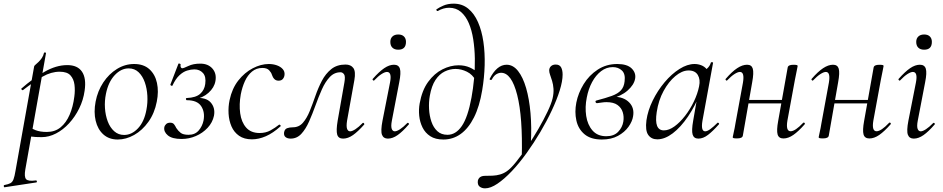

<svg xmlns="http://www.w3.org/2000/svg" viewBox="-83 -749 5155 1050"><path d="M-57.4 275Q-61.2 276 -62.3 270Q-63.4 264 -59.4 263Q-37 258.8 -25.9 252.7Q-14.8 246.6 -9 231.1Q-3.2 215.6 1.8 185L103.8 -386Q103.8 -389 111 -395.1Q118.2 -401.2 127.9 -410.4Q137.6 -419.6 145.9 -431.9Q154.2 -444.2 157.4 -459.2Q158.6 -463.2 164 -462.2Q169.4 -461.2 168.4 -457.2L55.4 178Q48.4 218.6 59.9 231Q71.4 243.4 112.8 237.8Q116.8 236.2 118.4 242Q120 247.8 115 248.8ZM145 1Q108 1 89.5 -2Q71 -5 57 -8L67 -60.4Q86.4 -46.8 111.4 -37.1Q136.4 -27.4 173.2 -27.4Q217.6 -27.4 248.2 -52.5Q278.8 -77.6 297.7 -121.4Q316.6 -165.2 323.4 -220Q328.2 -254.4 324.3 -285.6Q320.4 -316.8 302.3 -336.8Q284.2 -356.8 243.2 -356.8Q196.8 -356.8 150.2 -330.1Q103.6 -303.4 42.4 -256Q39.2 -254.4 35.3 -259Q31.4 -263.6 34.6 -265.2Q94.6 -318.2 159.1 -355.6Q223.6 -393 285 -393Q341 -393 365.4 -357Q389.8 -321 379.8 -253Q372.8 -202 350.1 -156Q327.4 -110 294.7 -74.5Q262 -39 223.2 -19Q184.4 1 145 1Z M561 14Q513.2 14 482.3 -13.8Q451.4 -41.6 440.2 -88.6Q429 -135.6 439.8 -193Q451 -251.6 481.8 -298.1Q512.6 -344.6 556.6 -371.8Q600.6 -399 650.4 -399Q702.4 -399 733.8 -370.7Q765.2 -342.4 775.4 -295.5Q785.6 -248.6 774.4 -193Q762.2 -129.8 728.7 -82.9Q695.2 -36 650.8 -11Q606.4 14 561 14ZM595.8 -11Q637.4 -11 671.7 -47.3Q706 -83.6 717.8 -149Q725 -186 722.9 -225.3Q720.8 -264.6 709 -298.6Q697.2 -332.6 675.2 -353.8Q653.2 -375 620.6 -375Q579 -375 544.2 -337.8Q509.4 -300.6 496.4 -236Q488.4 -197.4 491 -158Q493.6 -118.6 506.1 -85.2Q518.6 -51.8 541.4 -31.4Q564.2 -11 595.8 -11Z M913.2 -375.6Q921.2 -375.6 947.5 -388.3Q973.8 -401 1012.4 -401Q1055 -401 1078.7 -374Q1102.4 -347 1095.2 -306Q1089 -270 1057.3 -241.5Q1025.6 -213 977.8 -205L981.8 -213Q1043.4 -218 1069.3 -188.6Q1095.2 -159.2 1087.2 -116Q1079.4 -79 1052.5 -50.1Q1025.6 -21.2 988.2 -5.1Q950.8 11 910 11Q858.4 11 835 -8.6Q811.6 -28.2 815.6 -53Q817.6 -63.2 825.7 -70.6Q833.8 -78 847.8 -78Q862 -78 868.8 -69.3Q875.6 -60.6 881 -49Q891.4 -33 905.2 -22.4Q919 -11.8 948.2 -11.8Q983 -11.8 1003.3 -35.1Q1023.6 -58.4 1030.2 -90.4Q1038.6 -136 1017.1 -168.5Q995.6 -201 938.8 -201Q934.8 -201 933.9 -207Q933 -213 938.8 -213Q988.2 -215 1011.7 -235.9Q1035.2 -256.8 1039.4 -289.8Q1045 -329.8 1027 -349.7Q1009 -369.6 980 -369.6Q961.4 -369.6 940 -363Q918.6 -356.4 898 -337.2Q877.4 -318 860 -281Q859 -278 853.5 -280.5Q848 -283 849 -287L892.6 -400Q893.8 -403 899.7 -401Q905.6 -399 904.6 -396Q902.8 -386 906 -380.8Q909.2 -375.6 913.2 -375.6Z M1294.8 13Q1252.2 13 1224.5 -6.4Q1196.8 -25.8 1183 -57.6Q1169.2 -89.4 1167 -127.4Q1164.8 -165.4 1172.6 -202Q1186 -265.2 1220.3 -308.8Q1254.6 -352.4 1299.4 -375.7Q1344.2 -399 1387 -399Q1410.8 -399 1431.2 -391.7Q1451.6 -384.4 1463.3 -371Q1475 -357.6 1473 -340Q1472 -327.2 1464.1 -317.5Q1456.2 -307.8 1440.4 -307.8Q1426.2 -307.8 1417.4 -316.7Q1408.6 -325.6 1404 -340Q1400.8 -351.8 1389 -364.6Q1377.2 -377.4 1351.8 -377.4Q1319 -377.4 1295.1 -357.6Q1271.2 -337.8 1256.4 -305.4Q1241.6 -273 1233.8 -233Q1224 -178 1230.5 -129.6Q1237 -81.2 1263.1 -51.4Q1289.2 -21.6 1336.6 -21.6Q1370.4 -21.6 1396.3 -35.9Q1422.2 -50.2 1443 -67Q1445.8 -69 1449.8 -65Q1453.8 -61 1451 -58Q1410 -21 1370.9 -4Q1331.8 13 1294.8 13Z M1506.4 9Q1489 9 1478.6 0.7Q1468.2 -7.6 1470.6 -25.2Q1473.8 -43 1487.2 -47.9Q1500.6 -52.8 1518.4 -52.8Q1552 -52.8 1573.6 -77.8Q1595.2 -102.8 1610.9 -141.6Q1626.6 -180.4 1641.8 -224.4Q1657 -268.4 1677.3 -307.2Q1697.6 -346 1728.6 -371Q1759.6 -396 1806.4 -396Q1835.8 -396 1849.5 -376.9Q1863.2 -357.8 1855 -311.2L1815 -89Q1810.2 -58.6 1815 -44.7Q1819.8 -30.8 1832 -30.8Q1843 -30.8 1860.8 -42.4Q1878.6 -54 1899.4 -75.4Q1903.2 -79.4 1907.2 -75Q1911.2 -70.6 1908.2 -67.4Q1874.8 -29.6 1847.4 -10.3Q1820 9 1793.2 9Q1767.4 9 1761 -13.2Q1754.6 -35.4 1763.6 -89L1800.4 -298Q1806.4 -332 1798.4 -342.9Q1790.4 -353.8 1779.4 -353.8Q1745 -353.8 1720.4 -327.7Q1695.8 -301.6 1677.4 -260.2Q1659 -218.8 1642.3 -172.4Q1625.6 -126 1607.3 -84.6Q1589 -43.2 1564.9 -17.1Q1540.8 9 1506.4 9Z M2038.2 9Q2014 9 2006 -12Q1998 -33 2008.8 -89L2049.8 -297Q2061.4 -355.6 2033.2 -355.6Q2021.6 -355.6 2003.5 -344Q1985.4 -332.4 1964.2 -310Q1961 -306 1956.6 -310.5Q1952.2 -315 1956 -318.2Q1990.4 -357.2 2018.2 -376.1Q2046 -395 2071.6 -395Q2097.2 -395 2104 -373.3Q2110.8 -351.6 2100.4 -299.4L2060 -89Q2054.2 -58.6 2059.2 -44.7Q2064.2 -30.8 2076.2 -30.8Q2087.2 -30.8 2105 -42.4Q2122.8 -54 2143.6 -75.4Q2147.6 -79.4 2151.6 -75Q2155.6 -70.6 2151.6 -67.4Q2119 -29.6 2091.6 -10.3Q2064.2 9 2038.2 9ZM2095 -477.2Q2074.6 -477.2 2063.1 -488.2Q2051.6 -499.2 2051.6 -520Q2051.6 -538.4 2063.1 -549.4Q2074.6 -560.4 2095 -560.4Q2115.4 -560.4 2126.3 -549.4Q2137.2 -538.4 2137.2 -520Q2137.2 -477.2 2095 -477.2Z M2341.8 14Q2297.8 14 2270 -4.2Q2242.2 -22.4 2227.7 -51.8Q2213.2 -81.2 2209.6 -115.6Q2206 -150 2212 -183.2Q2225 -255.4 2258.5 -301.3Q2292 -347.2 2336.3 -369.6Q2380.6 -392 2425 -392Q2459 -392 2486.2 -379.9Q2513.4 -367.8 2535.4 -346.6L2520.6 -306.2Q2501.4 -341.8 2470.3 -356.9Q2439.2 -372 2408.4 -372Q2377.6 -372 2348.7 -357.9Q2319.8 -343.8 2298.5 -311.8Q2277.2 -279.8 2267.6 -225.4Q2261.4 -190.4 2263.4 -153.1Q2265.4 -115.8 2276.4 -83.5Q2287.4 -51.2 2308.9 -31.5Q2330.4 -11.8 2364.2 -11.8Q2409.6 -11.8 2442.6 -59.8Q2475.6 -107.8 2495.4 -215.2Q2504.4 -264 2509.6 -319.1Q2514.8 -374.2 2513.8 -429.1Q2512.8 -484 2505 -534Q2497.2 -584 2480.6 -622.6Q2464 -661.2 2437.6 -683.9Q2411.2 -706.6 2373 -706.6Q2341.8 -706.6 2311 -688.8Q2307.2 -687.6 2304.4 -692.1Q2301.6 -696.6 2303.8 -697.8Q2317.6 -707.8 2341.8 -718.4Q2366 -729 2397.8 -729Q2444.2 -729 2477.3 -702Q2510.4 -675 2531 -628.1Q2551.6 -581.2 2560.5 -520.6Q2569.4 -460 2567.5 -392.2Q2565.6 -324.4 2554 -255.6Q2539.4 -167 2509.1 -106.9Q2478.8 -46.8 2436.5 -16.4Q2394.2 14 2341.8 14Z M2569.8 281Q2551.8 281 2539.7 271.3Q2527.6 261.6 2530.2 239.4Q2536.6 212.6 2569.8 212.6Q2590.8 212.6 2611.4 211.7Q2632 210.8 2651.6 205.2Q2671.2 199.6 2688.6 187.6Q2710.6 172.6 2739.8 136.1Q2769 99.6 2801 52.3Q2833 5 2861.9 -45Q2890.8 -95 2911.6 -138.9Q2932.4 -182.8 2939 -211Q2945.6 -239.8 2943.9 -263.7Q2942.2 -287.6 2936.3 -306.4Q2930.4 -325.2 2925.4 -339.4Q2920.4 -353.6 2920.4 -363.4Q2920.4 -377.6 2930 -386.8Q2939.6 -396 2956 -396Q2977 -396 2985.4 -380.9Q2993.8 -365.8 2993.8 -341.2Q2993.8 -305.2 2978.1 -254.7Q2962.4 -204.2 2934.7 -145.2Q2907 -86.2 2871.6 -26.4Q2836.2 33.4 2796.4 88.7Q2756.6 144 2715.8 187.1Q2675 230.2 2637.4 255.6Q2599.8 281 2569.8 281ZM2770.4 113.4Q2776.2 -108.4 2745.4 -229.7Q2714.6 -351 2657.4 -351Q2644.4 -351 2630.8 -342.8Q2617.2 -334.6 2606.8 -314.4Q2604.8 -310.4 2599.3 -311.9Q2593.8 -313.4 2594.8 -317.4Q2613.6 -355.4 2637 -375.2Q2660.4 -395 2687.6 -395Q2723 -395 2750 -360.9Q2777 -326.8 2794.2 -267.4Q2811.4 -208 2818.2 -130.4Q2825 -52.8 2820 35.2Z M3208.4 14Q3148 14 3113.6 -14.8Q3079.2 -43.6 3069 -90.1Q3058.8 -136.6 3068.8 -188Q3079.2 -240.6 3108.9 -289Q3138.6 -337.4 3185.7 -368.2Q3232.8 -399 3292.6 -399Q3347 -399 3371.6 -374.5Q3396.2 -350 3390.2 -318Q3384.2 -285 3349.3 -254Q3314.4 -223 3256.6 -209L3271.6 -220Q3326.8 -220 3357.1 -189.7Q3387.4 -159.4 3379.2 -113Q3375 -85 3354 -55.5Q3333 -26 3296.5 -6Q3260 14 3208.4 14ZM3232.4 -4Q3274.6 -4 3297.7 -28.3Q3320.8 -52.6 3325.8 -84Q3330.2 -110.6 3322.7 -135.1Q3315.2 -159.6 3293.8 -175Q3272.4 -190.4 3233.6 -190.4Q3222.2 -190.4 3210.7 -188.7Q3199.2 -187 3183.4 -185Q3176.4 -184 3174.1 -190.8Q3171.8 -197.6 3178.8 -199.4Q3230.4 -212.8 3263.1 -224.7Q3295.8 -236.6 3312.7 -255Q3329.6 -273.4 3332.8 -304.2Q3338 -344.6 3318.2 -363.3Q3298.4 -382 3268.2 -382Q3233.2 -382 3204.2 -359.8Q3175.2 -337.6 3155 -300Q3134.8 -262.4 3126 -216Q3115.4 -163.8 3122.7 -115.2Q3130 -66.6 3157.3 -35.3Q3184.6 -4 3232.4 -4Z M3511.6 13Q3479.2 13 3462.1 -11.1Q3445 -35.2 3452.2 -91Q3460 -145.2 3486.7 -199.5Q3513.4 -253.8 3551.5 -299.1Q3589.6 -344.4 3632.7 -371.7Q3675.8 -399 3715.4 -399Q3733.8 -399 3751.6 -392.3Q3769.4 -385.6 3782.1 -370.3Q3794.8 -355 3796.8 -330.4L3754.4 -357Q3766.6 -359 3783.1 -373.4Q3799.6 -387.8 3804.6 -407Q3806.6 -410 3812.1 -408.8Q3817.6 -407.6 3816.6 -405.6L3758.6 -89Q3748.8 -30.8 3773.6 -30.8Q3785.2 -30.8 3802.4 -43.5Q3819.6 -56.2 3840.4 -77Q3843.4 -80 3847.4 -76Q3851.4 -72 3848.4 -69Q3815.8 -32 3789.1 -11.5Q3762.4 9 3736.4 9Q3711.6 9 3704.9 -12.9Q3698.2 -34.8 3707.8 -89L3732 -229L3749 -246Q3719.4 -170.4 3679.4 -111.6Q3639.4 -52.8 3596 -19.9Q3552.6 13 3511.6 13ZM3547.6 -36Q3575.6 -36 3605.6 -57.8Q3635.6 -79.6 3663.3 -115.2Q3691 -150.8 3711.5 -193.5Q3732 -236.2 3740.2 -277Q3748.2 -314 3733 -339.2Q3717.8 -364.4 3680.6 -363.6Q3646.2 -362.8 3610 -332.6Q3573.8 -302.4 3546 -251.6Q3518.2 -200.8 3508.4 -136Q3500.8 -85.8 3510.4 -60.9Q3520 -36 3547.6 -36Z M3947.4 8Q3933.2 8 3928.6 6.3Q3924 4.6 3924 1.6Q3924 -1.6 3929.5 -24.8Q3935 -48 3939 -74L3980 -297Q3989.8 -355.6 3963.4 -355.6Q3951.8 -355.6 3933.7 -344Q3915.6 -332.4 3894.2 -310Q3891.2 -306 3886.8 -310.5Q3882.4 -315 3886.2 -318.2Q3919.8 -357.2 3948.4 -376.1Q3977 -395 4002.6 -395Q4027.4 -395 4033.8 -373.3Q4040.2 -351.6 4030.6 -299.4L3979.4 -7.2Q3976.8 8 3947.4 8ZM3984 -183.4 3987.8 -202.6H4220.2L4217.2 -183.4ZM4201.4 8.2Q4175.8 8.2 4169.5 -13.9Q4163.2 -36 4172.6 -87.4L4224.6 -379.6Q4227.2 -394.8 4255.8 -394.8Q4271 -394.8 4275.1 -393Q4279.2 -391.2 4279.2 -388.4Q4279.2 -385.2 4274.2 -362.4Q4269.2 -339.6 4264.2 -312.8L4223.2 -89.8Q4213.4 -31.2 4240.6 -31.2Q4265.6 -31.2 4308.8 -76.8Q4312.8 -80.8 4316.8 -76.7Q4320.8 -72.6 4317 -68.6Q4283.4 -30.4 4255.6 -11.1Q4227.8 8.2 4201.4 8.2Z M4417.4 8Q4403.2 8 4398.6 6.3Q4394 4.6 4394 1.6Q4394 -1.6 4399.5 -24.8Q4405 -48 4409 -74L4450 -297Q4459.8 -355.6 4433.4 -355.6Q4421.8 -355.6 4403.7 -344Q4385.6 -332.4 4364.2 -310Q4361.2 -306 4356.8 -310.5Q4352.4 -315 4356.2 -318.2Q4389.8 -357.2 4418.4 -376.1Q4447 -395 4472.6 -395Q4497.4 -395 4503.8 -373.3Q4510.2 -351.6 4500.6 -299.4L4449.4 -7.2Q4446.8 8 4417.4 8ZM4454 -183.4 4457.8 -202.6H4690.2L4687.2 -183.4ZM4671.4 8.2Q4645.8 8.2 4639.5 -13.9Q4633.2 -36 4642.6 -87.4L4694.6 -379.6Q4697.2 -394.8 4725.8 -394.8Q4741 -394.8 4745.1 -393Q4749.2 -391.2 4749.2 -388.4Q4749.2 -385.2 4744.2 -362.4Q4739.2 -339.6 4734.2 -312.8L4693.2 -89.8Q4683.4 -31.2 4710.6 -31.2Q4735.6 -31.2 4778.8 -76.8Q4782.8 -80.8 4786.8 -76.7Q4790.8 -72.6 4787 -68.6Q4753.4 -30.4 4725.6 -11.1Q4697.8 8.2 4671.4 8.2Z M4914.2 9Q4890 9 4882 -12Q4874 -33 4884.8 -89L4925.8 -297Q4937.4 -355.6 4909.2 -355.6Q4897.6 -355.6 4879.5 -344Q4861.4 -332.4 4840.2 -310Q4837 -306 4832.6 -310.5Q4828.2 -315 4832 -318.2Q4866.4 -357.2 4894.2 -376.1Q4922 -395 4947.6 -395Q4973.2 -395 4980 -373.3Q4986.8 -351.6 4976.4 -299.4L4936 -89Q4930.2 -58.6 4935.2 -44.7Q4940.2 -30.8 4952.2 -30.8Q4963.2 -30.8 4981 -42.4Q4998.8 -54 5019.6 -75.4Q5023.6 -79.4 5027.6 -75Q5031.6 -70.6 5027.6 -67.4Q4995 -29.6 4967.6 -10.3Q4940.2 9 4914.2 9ZM4971 -477.2Q4950.6 -477.2 4939.1 -488.2Q4927.6 -499.2 4927.6 -520Q4927.6 -538.4 4939.1 -549.4Q4950.6 -560.4 4971 -560.4Q4991.4 -560.4 5002.3 -549.4Q5013.2 -538.4 5013.2 -520Q5013.2 -477.2 4971 -477.2Z"/></svg>

Font: Cormorant Light
Style: Italic
Weight: 300
Italic angle: -10°
Designer: Christian Thalmann (Catharsis Fonts)
Foundry: Catharsis Fonts
Version: Version 4.000